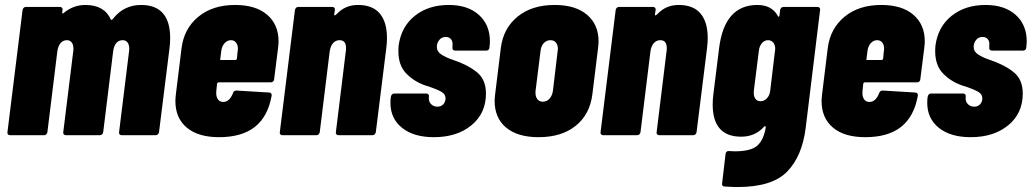

<svg xmlns="http://www.w3.org/2000/svg" viewBox="-20 -545 4159 774"><path d="M666 -391Q666 -371 663 -348L621 -12Q620 -7 616.5 -3.5Q613 0 608 0H470Q465 0 462 -3.5Q459 -7 460 -12L500 -336Q501 -340 501 -348Q501 -365 494 -374Q487 -383 475 -383Q442 -383 436 -337L396 -12Q395 -7 391.5 -3.5Q388 0 383 0H245Q240 0 237 -3.5Q234 -7 235 -12L275 -336Q276 -340 276 -348Q276 -365 269 -374Q262 -383 250 -383Q234 -383 224 -371Q214 -359 211 -337L171 -12Q170 -7 166.5 -3.5Q163 0 158 0H20Q15 0 12 -3.5Q9 -7 10 -12L71 -505Q72 -510 75.5 -513.5Q79 -517 84 -517H222Q227 -517 230 -513.5Q233 -510 232 -505L231 -495Q230 -492 232 -491Q234 -490 236 -492Q275 -525 324 -525Q401 -525 427 -466Q427 -465 429 -465Q433 -465 437 -471Q480 -525 549 -525Q666 -525 666 -391Z M1072 -213H861Q857 -213 855 -208L852 -178Q850 -158 857.5 -146Q865 -134 880 -134Q905 -134 919 -169Q922 -180 933 -180L1065 -172Q1070 -172 1073 -168.5Q1076 -165 1075 -159Q1060 -75 1007.5 -33.5Q955 8 863 8Q779 8 733 -30.5Q687 -69 687 -138Q687 -147 689 -165L712 -352Q722 -430 779.5 -477.5Q837 -525 928 -525Q1011 -525 1057 -485.5Q1103 -446 1103 -378Q1103 -370 1101 -352L1085 -225Q1085 -220 1081 -216.5Q1077 -213 1072 -213ZM872 -339 868 -308Q866 -303 872 -303H929Q933 -303 935 -308L938 -339Q939 -342 939 -349Q939 -364 931.5 -373.5Q924 -383 911 -383Q896 -383 885 -370.5Q874 -358 872 -339Z M1540 -392Q1540 -372 1537 -349L1495 -12Q1494 -7 1490.5 -3.5Q1487 0 1482 0H1344Q1339 0 1336 -3.5Q1333 -7 1334 -12L1374 -338Q1375 -343 1375 -351Q1375 -383 1349 -383Q1333 -383 1322.5 -371Q1312 -359 1309 -337L1269 -12Q1268 -7 1264.5 -3.5Q1261 0 1256 0H1118Q1113 0 1110 -3.5Q1107 -7 1108 -12L1169 -505Q1170 -510 1173.5 -513.5Q1177 -517 1182 -517H1320Q1325 -517 1328 -513.5Q1331 -510 1330 -505L1327 -485Q1327 -483 1329 -483Q1332 -483 1338 -489Q1372 -525 1423 -525Q1482 -525 1511 -490.5Q1540 -456 1540 -392Z M1554 -130Q1554 -143 1555 -150L1556 -156Q1557 -161 1560.5 -164.5Q1564 -168 1569 -168H1699Q1704 -168 1707 -164.5Q1710 -161 1709 -156V-154Q1707 -136 1717.5 -125.5Q1728 -115 1743 -115Q1758 -115 1767 -124.5Q1776 -134 1776 -149Q1776 -165 1760 -174.5Q1744 -184 1712 -195L1693 -201Q1648 -217 1617 -249.5Q1586 -282 1586 -338Q1586 -353 1587 -361Q1597 -437 1652 -481Q1707 -525 1789 -525Q1866 -525 1910.5 -485Q1955 -445 1955 -378Q1955 -370 1953 -352Q1951 -341 1940 -341H1814Q1809 -341 1806 -344.5Q1803 -348 1804 -353V-361Q1806 -377 1798.5 -386.5Q1791 -396 1777 -396Q1760 -396 1750.5 -383.5Q1741 -371 1741 -356Q1741 -337 1759.5 -325Q1778 -313 1808 -303Q1867 -283 1903 -253.5Q1939 -224 1939 -168Q1939 -88 1880.5 -40Q1822 8 1729 8Q1648 8 1601 -29.5Q1554 -67 1554 -130Z M1974 -138Q1974 -147 1976 -165L1999 -352Q2009 -431 2066.5 -478Q2124 -525 2216 -525Q2300 -525 2346.5 -485.5Q2393 -446 2393 -378Q2393 -370 2391 -352L2368 -165Q2358 -84 2301 -38Q2244 8 2151 8Q2067 8 2020.5 -30.5Q1974 -69 1974 -138ZM2209 -179 2228 -339 2229 -348Q2229 -364 2221 -373.5Q2213 -383 2199 -383Q2183 -383 2172 -371Q2161 -359 2159 -339L2139 -179Q2137 -159 2145 -147Q2153 -135 2168 -135Q2184 -135 2195 -147Q2206 -159 2209 -179Z M2833 -392Q2833 -372 2830 -349L2788 -12Q2787 -7 2783.5 -3.5Q2780 0 2775 0H2637Q2632 0 2629 -3.5Q2626 -7 2627 -12L2667 -338Q2668 -343 2668 -351Q2668 -383 2642 -383Q2626 -383 2615.5 -371Q2605 -359 2602 -337L2562 -12Q2561 -7 2557.5 -3.5Q2554 0 2549 0H2411Q2406 0 2403 -3.5Q2400 -7 2401 -12L2462 -505Q2463 -510 2466.5 -513.5Q2470 -517 2475 -517H2613Q2618 -517 2621 -513.5Q2624 -510 2623 -505L2620 -485Q2620 -483 2622 -483Q2625 -483 2631 -489Q2665 -525 2716 -525Q2775 -525 2804 -490.5Q2833 -456 2833 -392Z M3138 -517H3276Q3281 -517 3284 -513.5Q3287 -510 3286 -505L3228 -30Q3214 84 3153.5 146.5Q3093 209 2953 209Q2937 209 2901 207Q2889 206 2891 194L2905 75Q2906 69 2910 66Q2914 63 2919 64L2942 65Q3008 65 3033.5 41.5Q3059 18 3067 -32Q3067 -36 3065 -36.5Q3063 -37 3060 -34Q3024 6 2968 6Q2853 6 2853 -124Q2853 -145 2856 -167L2879 -352Q2901 -525 3033 -525Q3092 -525 3116 -480Q3117 -477 3119 -477.5Q3121 -478 3122 -481L3125 -505Q3126 -510 3129.5 -513.5Q3133 -517 3138 -517ZM3085 -180 3104 -339Q3105 -342 3105 -349Q3105 -364 3097 -373.5Q3089 -383 3076 -383Q3062 -383 3051.5 -371Q3041 -359 3039 -339L3019 -180Q3017 -160 3024 -148.5Q3031 -137 3046 -137Q3061 -137 3072 -149Q3083 -161 3085 -180Z M3677 -213H3466Q3462 -213 3460 -208L3457 -178Q3455 -158 3462.5 -146Q3470 -134 3485 -134Q3510 -134 3524 -169Q3527 -180 3538 -180L3670 -172Q3675 -172 3678 -168.5Q3681 -165 3680 -159Q3665 -75 3612.5 -33.5Q3560 8 3468 8Q3384 8 3338 -30.5Q3292 -69 3292 -138Q3292 -147 3294 -165L3317 -352Q3327 -430 3384.5 -477.5Q3442 -525 3533 -525Q3616 -525 3662 -485.5Q3708 -446 3708 -378Q3708 -370 3706 -352L3690 -225Q3690 -220 3686 -216.5Q3682 -213 3677 -213ZM3477 -339 3473 -308Q3471 -303 3477 -303H3534Q3538 -303 3540 -308L3543 -339Q3544 -342 3544 -349Q3544 -364 3536.5 -373.5Q3529 -383 3516 -383Q3501 -383 3490 -370.5Q3479 -358 3477 -339Z M3718 -130Q3718 -143 3719 -150L3720 -156Q3721 -161 3724.5 -164.5Q3728 -168 3733 -168H3863Q3868 -168 3871 -164.5Q3874 -161 3873 -156V-154Q3871 -136 3881.5 -125.5Q3892 -115 3907 -115Q3922 -115 3931 -124.5Q3940 -134 3940 -149Q3940 -165 3924 -174.5Q3908 -184 3876 -195L3857 -201Q3812 -217 3781 -249.5Q3750 -282 3750 -338Q3750 -353 3751 -361Q3761 -437 3816 -481Q3871 -525 3953 -525Q4030 -525 4074.5 -485Q4119 -445 4119 -378Q4119 -370 4117 -352Q4115 -341 4104 -341H3978Q3973 -341 3970 -344.5Q3967 -348 3968 -353V-361Q3970 -377 3962.5 -386.5Q3955 -396 3941 -396Q3924 -396 3914.5 -383.5Q3905 -371 3905 -356Q3905 -337 3923.5 -325Q3942 -313 3972 -303Q4031 -283 4067 -253.5Q4103 -224 4103 -168Q4103 -88 4044.5 -40Q3986 8 3893 8Q3812 8 3765 -29.5Q3718 -67 3718 -130Z"/></svg>

Font: Barlow Condensed ExtraBold
Style: Italic
Weight: 800
Width: 3
Italic angle: -7°
Designer: Jeremy Tribby
Foundry: Tribby Type
Version: Version 1.408